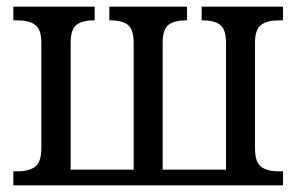

<svg xmlns="http://www.w3.org/2000/svg" viewBox="-20 -556 889 576"><path d="M20 -42H32Q67 -42 85.5 -56Q104 -70 104 -111V-428Q104 -468 85.5 -481.5Q67 -495 32 -495H20V-536H264V-495H261Q227 -495 209.5 -481.5Q192 -468 192 -428V-47H381V-427Q381 -468 363.5 -481.5Q346 -495 311 -495H308V-536H541V-495H538Q503 -495 485.5 -481.5Q468 -468 468 -428V-47H658V-428Q658 -468 640.5 -481.5Q623 -495 588 -495H585V-536H829V-495H817Q782 -495 763.5 -481.5Q745 -468 745 -428V-111Q745 -70 763 -56Q781 -42 817 -42H829V0H20Z"/></svg>

Font: Noto Serif Narrow
Style: Regular
Weight: 400
Width: 4
Designer: Monotype Design Team
Foundry: Monotype Imaging Inc.
Version: Version 1.001